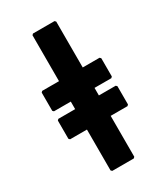

<svg xmlns="http://www.w3.org/2000/svg" viewBox="-213 -959 919 1058"><g transform="rotate(-30 246.5 -430.0)"><path d="M171 -438V-390H64L57 -383V-267L64 -260H171V0L178 7H315L322 0V-260H429L436 -267V-383L429 -390H322V-438H429L436 -445V-561L429 -568H322V-860L315 -867H178L171 -860V-568H64L57 -561V-445L64 -438Z"/></g></svg>

Font: Hussar Woodtype
Style: Blk
Weight: 900
Foundry: Cannot Into Space Fonts
Version: Version 1.07